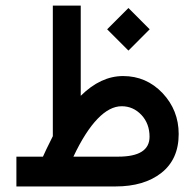

<svg xmlns="http://www.w3.org/2000/svg" viewBox="-20 -672 703 692"><path d="M366.2 -566.4 442.9 -489.7 519.5 -566.4 442.9 -643.1ZM519 -179.2C519 -131.3 481.4 -107.4 405.8 -107.4H244.6C273.4 -168.5 302.7 -213.9 332 -244.1C360.8 -273.9 389.6 -289.1 418.5 -289.1C446.3 -289.1 469.7 -278.8 489.7 -257.8C509.3 -236.8 519 -210.4 519 -179.2ZM170.4 -181.2C150.9 -142.6 139.2 -117.7 134.8 -107.4H48.8H39.1V-97.7V-9.8V0H48.8H396C464.8 0 520 -16.1 561.5 -48.8C603 -81.5 624 -127.9 624 -189C624 -246.1 604.5 -295.4 565.9 -336.4C526.9 -377.4 479.5 -397.9 423.8 -397.9C369.6 -397.9 318.8 -374 271 -326.7V-642.1V-651.9H261.2H180.2H170.4V-642.1Z"/></svg>

Font: Shabnam FD Medium
Style: Regular
Weight: 500
Foundry: DejaVu fonts team - Redesigned by Saber Rastikerdar - Based on Vazir font
Version: Version 5.00;October 20, 2019;FontCreator 12.0.0.2547 64-bit